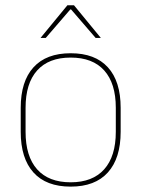

<svg xmlns="http://www.w3.org/2000/svg" viewBox="-20 -700 539 732"><path d="M249.5 11.5Q156 11.5 107.5 -42.5Q59 -96.5 59 -197.5V-289Q59 -390 107.8 -443.5Q156.5 -497 249.5 -497Q342.5 -497 391.2 -443.5Q440 -390 440 -289V-197.5Q440 -96.5 391.2 -42.5Q342.5 11.5 249.5 11.5ZM249.5 -5Q333 -5 377.2 -54.5Q421.5 -104 421.5 -197.5V-289Q421.5 -382 377.5 -431.2Q333.5 -480.5 249.5 -480.5Q165.5 -480.5 121.5 -431.2Q77.5 -382 77.5 -289V-197.5Q77.5 -104 121.5 -54.5Q165.5 -5 249.5 -5ZM237 -680H262L364 -556V-555.5H344.5L251 -664H248L154.5 -555.5H135V-556Z"/></svg>

Font: Anek Tamil Medium Thin
Style: Regular
Weight: 250
Version: Version 1.003